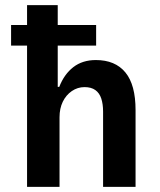

<svg xmlns="http://www.w3.org/2000/svg" viewBox="-20 -725 621 745"><path d="M85 0V-548H23V-628H85V-705H204V-628H353V-548H204V-388H210Q229 -437 264.5 -464.5Q300 -492 352 -492Q427 -492 466.5 -444Q506 -396 506 -298V0H380V-292Q380 -321 373 -342.5Q366 -364 350 -375.5Q334 -387 308 -387Q281 -387 258.5 -371.5Q236 -356 223.5 -330Q211 -304 211 -270V0Z"/></svg>

Font: Nunito Sans 7pt Condensed
Style: Bold
Weight: 700
Width: 3
Designer: Vernon Adams
Foundry: Vernon Adams
Version: Version 3.101;gftools[0.9.27]